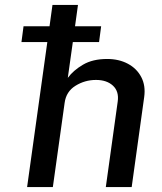

<svg xmlns="http://www.w3.org/2000/svg" viewBox="-20 -763 660 783"><path d="M90.5 0 173 -591.5H67.5L76 -656H182L194 -743H298L286 -656H392.5L384 -591.5H277L256.5 -445.5Q279 -476 318.5 -499.2Q358 -522.5 417 -522.5Q465 -522.5 501.5 -503Q538 -483.5 556.2 -448.5Q574.5 -413.5 568 -367L517 0H411.5L460 -348.5Q466 -390 440.8 -413.5Q415.5 -437 371.5 -437Q326 -437 287.8 -413.2Q249.5 -389.5 243.5 -343L195.5 0Z"/></svg>

Font: Public Sans Medium
Style: Italic
Weight: 500
Italic angle: -8°
Designer: The Public Sans project authors (U.S. Web Design System). Libre Franklin designed by Pablo Impallari and Rodrigo Fuenzal
Version: Version 1.007; ttfautohint (v1.8.1) -l 8 -r 50 -G 200 -x 14 